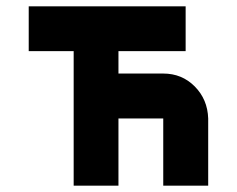

<svg xmlns="http://www.w3.org/2000/svg" viewBox="-20 -587 749 607"><path d="M496.1 -354.5Q555.2 -354.5 595.7 -313.7Q636.2 -272.9 638.2 -212.4V0H496.1V-212.4H354.5V0H212.9V-425.3H70.8V-566.9H566.9V-425.3H354.5V-354.5Z"/></svg>

Font: Blazma
Style: Regular
Weight: 400
Designer: GGBotNet
Version: 1.00